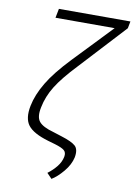

<svg xmlns="http://www.w3.org/2000/svg" viewBox="-97 -773 719 1024"><g transform="rotate(10 262.0 -261.0)"><path d="M524.4 -710.9 517.1 -672.9 289.6 -426.8Q215.8 -349.1 181.2 -293.2Q146.5 -237.3 134.8 -177.2Q123.5 -124 143.6 -99.4Q163.6 -74.7 222.7 -58.6L270 -43.5Q325.2 -26.4 345.7 -8.1Q366.2 10.3 357.9 54.7Q349.1 94.7 317.4 132.8Q285.6 170.9 255.4 189L228.5 161.1Q255.9 140.6 276.1 115.5Q296.4 90.3 302.2 61.5Q306.6 37.6 293 26.1Q279.3 14.6 241.7 3.4L203.1 -7.8Q120.1 -32.2 92 -69.1Q64 -106 78.1 -175.8Q90.3 -236.8 129.9 -303.2Q169.4 -369.6 251 -455.1L447.8 -661.1H127.4L137.2 -710.9Z"/></g></svg>

Font: Franko
Style: Light Italic
Weight: 300
Designer: Google
Version: Version 1.200310; 2013